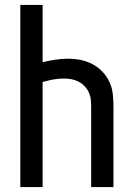

<svg xmlns="http://www.w3.org/2000/svg" viewBox="-20 -755 540 775"><path d="M62 0V-735H152V-504Q177 -510 202.5 -514Q228 -518 254 -518Q280 -518 305.5 -513Q331 -508 353.5 -496Q376 -484 394 -465Q412 -446 422.5 -422.5Q433 -399 435.5 -373Q438 -347 438 -321V0H348V-321Q348 -337 346.5 -352.5Q345 -368 338.5 -382Q332 -396 321 -407.5Q310 -419 296 -426Q282 -433 267 -435.5Q252 -438 236 -438Q215 -438 194 -434Q173 -430 152 -424V0Z"/></svg>

Font: Iosevka SS04 Medium
Style: Regular
Weight: 500
Monospace: yes
Designer: Belleve Invis
Foundry: Belleve Invis
Version: Version 19.0.0; ttfautohint (v1.8.4)